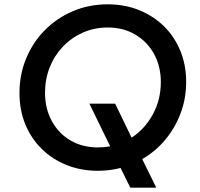

<svg xmlns="http://www.w3.org/2000/svg" viewBox="-20 -777 922 887"><path d="M432 12Q354 12 288 -14.5Q222 -41 173 -89Q124 -137 97 -202.5Q70 -268 70 -347Q70 -433 101 -507.5Q132 -582 187.5 -638Q243 -694 317 -725.5Q391 -757 478 -757Q556 -757 622 -730.5Q688 -704 737 -656Q786 -608 813 -542.5Q840 -477 840 -399Q840 -322 814.5 -254Q789 -186 743.5 -131.5Q698 -77 637 -42L702 90H582L537 -1Q486 12 432 12ZM433 -96Q461 -96 489 -101L393 -298H512L588 -141Q649 -181 686 -248.5Q723 -316 723 -398Q723 -470 692 -527Q661 -584 605.5 -617Q550 -650 478 -650Q416 -650 363 -626.5Q310 -603 270.5 -561.5Q231 -520 209.5 -465.5Q188 -411 188 -348Q188 -276 219 -218.5Q250 -161 305 -128.5Q360 -96 433 -96Z"/></svg>

Font: Plus Jakarta Sans SemiBold
Style: Italic
Weight: 600
Italic angle: -8°
Designer: Gumpita Rahayu
Foundry: Tokotype
Version: Version 2.071; ttfautohint (v1.8.4.7-5d5b);gftools[0.9.29]